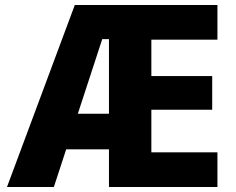

<svg xmlns="http://www.w3.org/2000/svg" viewBox="-20 -750 948 770"><path d="M8 0 280 -730H852V-591H587V-445H831V-310H587V-139H852V0H417V-593H390L196 0ZM164 -151V-294H510V-151Z"/></svg>

Font: M PLUS 2 ExtraBold
Style: Regular
Weight: 800
Version: Version 1.001